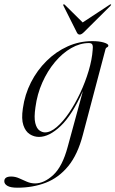

<svg xmlns="http://www.w3.org/2000/svg" viewBox="-95 -629 537 894"><path d="M291 -2Q267 90.5 222.8 144.5Q178.5 198.5 118.2 221.8Q58 245 -14 245Q-45.5 245 -60.2 236.5Q-75 228 -75 215Q-75 193 -43 193Q-24 193 -6.2 201Q11.5 209 30 217Q48.5 225 68.5 225Q110.5 225 153 185.8Q195.5 146.5 220 55.5L291 -205Q240.5 -92.5 187.2 -42Q134 8.5 86.5 8.5Q63.5 8.5 43.5 -4.2Q23.5 -17 13.8 -46Q4 -75 11.5 -124.5Q20.5 -189 49.2 -245.5Q78 -302 121.8 -345.2Q165.5 -388.5 220 -413Q274.5 -437.5 334.5 -437.5Q367.5 -437.5 388.5 -431Q409.5 -424.5 409.5 -417Q409.5 -411.5 403.8 -409Q398 -406.5 396.5 -401ZM70 -129.5Q63 -81.5 69.2 -56.2Q75.5 -31 88.5 -21.8Q101.5 -12.5 114.5 -12.5Q140 -12.5 169.2 -37.5Q198.5 -62.5 226.8 -104.2Q255 -146 278.8 -196.8Q302.5 -247.5 318 -299.8Q333.5 -352 336.5 -396.5Q338.5 -411.5 335.5 -420Q332.5 -428.5 319 -428.5Q277.5 -428.5 236.5 -405Q195.5 -381.5 160.8 -340Q126 -298.5 102 -244.5Q78 -190.5 70 -129.5ZM296 -479.5Q284.5 -468 276 -468Q267 -468 262 -479.5L200.5 -602Q198 -606.5 200.5 -608.5Q203 -610 206.5 -607L290 -524.5L415.5 -607Q421 -610 422 -608.5Q423.5 -607 419.5 -602Z"/></svg>

Font: Fraunces 144pt S000 Light
Style: Italic
Weight: 300
Italic angle: -16°
Version: Version 1.000; ttfautohint (v1.8.3)